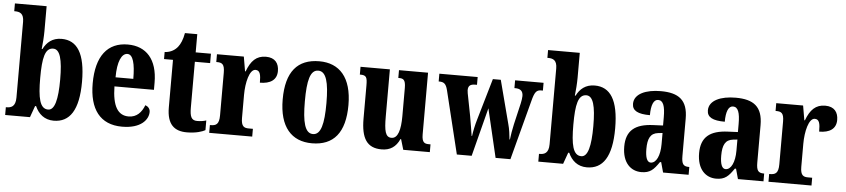

<svg xmlns="http://www.w3.org/2000/svg" viewBox="-44 -1027 5743 1303"><g transform="rotate(5 2827.0 -375.0)"><path d="M344 10C453 10 513 -76 513 -270C513 -463 456 -548 350 -548C287 -548 249 -514 226 -468H221C225 -499 229 -553 229 -590V-760H13V-707H17C52 -707 79 -697 79 -640V-124C79 -62 48 -53 18 -53H13V0H182L210 -78H217C240 -26 281 10 344 10ZM300 -62C243 -62 228 -136 228 -271C228 -408 243 -477 299 -477C345 -477 364 -410 364 -272C364 -136 345 -62 300 -62Z M810 10C938 10 988 -53 988 -106C988 -128 973 -143 955 -149C936 -100 904 -63 848 -63C775 -63 737 -123 735 -258H1004V-307C1004 -465 927 -549 801 -549C664 -549 586 -453 586 -265C586 -91 659 10 810 10ZM858 -320H737C737 -427 764 -485 804 -485C842 -485 858 -423 858 -320Z M1251 10C1314 10 1357 -5 1376 -16V-82C1358 -76 1337 -73 1314 -73C1275 -73 1264 -99 1264 -159V-472H1368V-536H1264V-660H1180C1172 -614 1158 -584 1143 -565C1127 -544 1098 -522 1054 -520V-472H1115V-148C1115 -31 1167 10 1251 10Z M1403 0H1696V-53H1668C1637 -53 1616 -61 1616 -120V-277C1616 -361 1638 -453 1679 -453C1710 -453 1716 -424 1716 -369C1786 -369 1831 -397 1831 -458C1831 -510 1805 -548 1742 -548C1677 -548 1640 -510 1613 -437H1609L1592 -536H1409V-483H1413C1448 -483 1466 -474 1466 -415V-125C1466 -62 1444 -53 1407 -53H1403Z M2103 10C2251 10 2328 -82 2328 -270C2328 -458 2243 -549 2106 -549C1957 -549 1880 -458 1880 -270C1880 -82 1964 10 2103 10ZM2105 -53C2050 -53 2031 -128 2031 -270C2031 -412 2049 -485 2104 -485C2158 -485 2178 -412 2178 -270C2178 -128 2159 -53 2105 -53Z M2578 10C2636 10 2675 -16 2700 -71H2704L2725 0H2906V-53H2897C2867 -53 2847 -58 2847 -116V-536H2649V-483H2652C2682 -483 2699 -477 2699 -419V-227C2699 -134 2682 -74 2638 -74C2596 -74 2587 -118 2587 -216V-536H2387V-483H2390C2431 -483 2438 -470 2438 -413V-188C2438 -53 2478 10 2578 10Z M2985 -430 3090 0H3191L3276 -331L3354 0H3455L3562 -405C3578 -469 3591 -483 3623 -483H3634V-536H3440V-483H3445C3481 -483 3499 -468 3499 -434C3499 -423 3496 -401 3492 -384L3458 -238C3449 -198 3444 -165 3440 -133H3437C3435 -159 3429 -206 3420 -236L3343 -531H3289L3206 -246C3196 -213 3186 -166 3182 -134H3179C3175 -165 3165 -220 3157 -268L3132 -397C3129 -412 3125 -430 3125 -441C3125 -474 3142 -483 3175 -483H3185V-536H2924V-483H2927C2959 -483 2974 -473 2985 -430Z M3976 10C4085 10 4145 -76 4145 -270C4145 -463 4088 -548 3982 -548C3919 -548 3881 -514 3858 -468H3853C3857 -499 3861 -553 3861 -590V-760H3645V-707H3649C3684 -707 3711 -697 3711 -640V-124C3711 -62 3680 -53 3650 -53H3645V0H3814L3842 -78H3849C3872 -26 3913 10 3976 10ZM3932 -62C3875 -62 3860 -136 3860 -271C3860 -408 3875 -477 3931 -477C3977 -477 3996 -410 3996 -272C3996 -136 3977 -62 3932 -62Z M4347 10C4407 10 4431 -15 4468 -69H4476L4495 0H4669V-53H4666C4628 -53 4616 -69 4616 -124V-378C4616 -504 4554 -549 4432 -549C4332 -549 4251 -516 4251 -447C4251 -400 4290 -380 4372 -380C4372 -449 4388 -488 4419 -488C4454 -488 4467 -449 4467 -374V-318L4400 -315C4277 -310 4217 -262 4217 -153C4217 -42 4276 10 4347 10ZM4405 -60C4380 -60 4368 -93 4368 -149C4368 -221 4386 -258 4439 -264L4468 -267V-191C4468 -113 4443 -60 4405 -60Z M4857 10C4917 10 4941 -15 4978 -69H4986L5005 0H5179V-53H5176C5138 -53 5126 -69 5126 -124V-378C5126 -504 5064 -549 4942 -549C4842 -549 4761 -516 4761 -447C4761 -400 4800 -380 4882 -380C4882 -449 4898 -488 4929 -488C4964 -488 4977 -449 4977 -374V-318L4910 -315C4787 -310 4727 -262 4727 -153C4727 -42 4786 10 4857 10ZM4915 -60C4890 -60 4878 -93 4878 -149C4878 -221 4896 -258 4949 -264L4978 -267V-191C4978 -113 4953 -60 4915 -60Z M5213 0H5506V-53H5478C5447 -53 5426 -61 5426 -120V-277C5426 -361 5448 -453 5489 -453C5520 -453 5526 -424 5526 -369C5596 -369 5641 -397 5641 -458C5641 -510 5615 -548 5552 -548C5487 -548 5450 -510 5423 -437H5419L5402 -536H5219V-483H5223C5258 -483 5276 -474 5276 -415V-125C5276 -62 5254 -53 5217 -53H5213Z"/></g></svg>

Font: Noto Serif Georgian ExtraCondensed ExtraBold
Style: Regular
Weight: 800
Width: 2
Designer: Monotype Design Team, Akaki Razmadze
Foundry: Google LLC
Version: Version 2.003